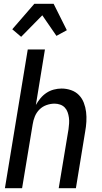

<svg xmlns="http://www.w3.org/2000/svg" viewBox="-20 -997 540 1017"><path d="M6 0 127 -735H218L170 -441Q180 -459 194 -476Q208 -493 226 -505Q244 -517 265 -522.5Q286 -528 306 -528Q332 -528 356.5 -519.5Q381 -511 398 -493.5Q415 -476 424 -452.5Q433 -429 436 -404Q439 -379 437.5 -352.5Q436 -326 431 -299L382 0H291L343 -313Q345 -328 346 -343.5Q347 -359 345 -374Q343 -389 338 -403Q333 -417 323 -427.5Q313 -438 298.5 -443Q284 -448 269 -448Q248 -448 226.5 -440.5Q205 -433 189 -417Q173 -401 164.5 -380Q156 -359 153 -338L97 0ZM92 -802 45 -842 162 -977H264L334 -837L279 -807L204 -916Z"/></svg>

Font: Iosevka Medium
Style: Italic
Weight: 500
Italic angle: -9°
Monospace: yes
Designer: Belleve Invis
Foundry: Belleve Invis
Version: Version 32.5.0; ttfautohint (v1.8.4)